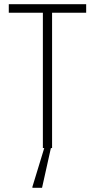

<svg xmlns="http://www.w3.org/2000/svg" viewBox="-20 -708 454 918"><path d="M185 0V-647H22V-688H392V-647H229V0ZM135 190V185L194 -8H224V-3L181 190Z"/></svg>

Font: Saira Condensed ExtraLight
Style: Regular
Weight: 250
Width: 3
Designer: Hector Gatti with collaboration of the Omnibus-Type team
Foundry: Omnibus-Type
Version: Version 1.101